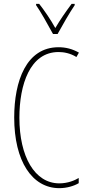

<svg xmlns="http://www.w3.org/2000/svg" viewBox="-20 -970 455 1000"><path d="M256 -793H280C306 -840 340 -900 369 -943V-950H353C319 -904 294 -868 268 -824C244 -868 210 -917 184 -950H168V-943C190 -912 229 -843 256 -793ZM285 -699C312 -699 346 -693 378 -673L391 -696C357 -715 323 -724 285 -724C117 -724 54 -548 54 -358C54 -131 147 10 289 10C327 10 365 -1 390 -16V-43C370 -31 334 -15 289 -15C161 -15 81 -154 81 -357C81 -529 136 -699 285 -699Z"/></svg>

Font: Noto Sans Arabic UI XCn Th
Style: Regular
Weight: 100
Width: 2
Designer: Monotype Design Team, Nadine Chahine and Nizar Qandah
Foundry: Monotype Imaging Inc.
Version: Version 2.010